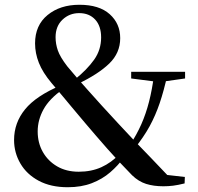

<svg xmlns="http://www.w3.org/2000/svg" viewBox="-20 -769 832 805"><path d="M264 16Q193 16 142.5 -11Q92 -38 65.5 -83.5Q39 -129 39 -182Q39 -254 85 -310.5Q131 -367 235 -411V-416L244 -395Q187 -355 162.5 -310.5Q138 -266 138 -218Q138 -170 159.5 -132Q181 -94 219.5 -71.5Q258 -49 310 -49Q363 -49 405 -68Q447 -87 481 -123L509 -108H499Q475 -75 442 -46.5Q409 -18 365 -1Q321 16 264 16ZM543 -145 517 -160H524Q553 -204 572.5 -248Q592 -292 605 -343Q618 -394 626 -456H682Q667 -388 649.5 -336.5Q632 -285 607.5 -240Q583 -195 543 -145ZM639 -426 530 -440V-468H756V-440L657 -426ZM665 12Q624 12 592.5 2Q561 -8 534 -34Q477 -92 429.5 -146Q382 -200 338 -252Q305 -291 282.5 -318Q260 -345 240 -369Q220 -393 196 -421Q159 -465 143 -505.5Q127 -546 127 -587Q127 -663 179.5 -706Q232 -749 313 -749Q396 -749 440 -709.5Q484 -670 484 -609Q484 -547 438 -502.5Q392 -458 306 -417V-412L294 -436Q345 -477 374.5 -518.5Q404 -560 404 -612Q404 -660 379 -687Q354 -714 312 -714Q271 -714 242 -686.5Q213 -659 213 -613Q213 -585 222.5 -557.5Q232 -530 262 -491Q282 -467 301 -445Q320 -423 345 -395Q370 -367 407 -326Q444 -286 476.5 -250.5Q509 -215 542 -180.5Q575 -146 612 -108Q649 -70 694 -22L641 -40L755 -27L754 0Q726 7 706 9.5Q686 12 665 12Z"/></svg>

Font: Noto Serif SC ExtraLight SemiBold
Style: Regular
Weight: 600
Version: Version 2.002-H1;hotconv 1.1.0;makeotfexe 2.6.0